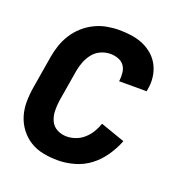

<svg xmlns="http://www.w3.org/2000/svg" viewBox="-103 -619 681 717"><g transform="rotate(20 237.5 -260.0)"><path d="M202 8Q172 8 143.5 2.5Q115 -3 91.5 -17.5Q68 -32 51 -54.5Q34 -77 26 -104Q18 -131 18.5 -160.5Q19 -190 24 -219L45 -345Q49 -369 57 -393Q65 -417 79 -439Q93 -461 112.5 -478.5Q132 -496 155.5 -507.5Q179 -519 203.5 -523.5Q228 -528 252 -528Q277 -528 301.5 -524.5Q326 -521 348 -511.5Q370 -502 387.5 -486.5Q405 -471 415.5 -450Q426 -429 429 -404.5Q432 -380 427 -355L426 -348H316L317 -351Q319 -367 317 -383Q315 -399 306.5 -410.5Q298 -422 283 -427.5Q268 -433 252 -433Q233 -433 214.5 -425Q196 -417 183.5 -401.5Q171 -386 163.5 -367Q156 -348 153 -330L132 -204Q129 -183 129.5 -162.5Q130 -142 138 -124Q146 -106 163.5 -96.5Q181 -87 202 -87Q220 -87 238 -93.5Q256 -100 270.5 -113Q285 -126 295 -142.5Q305 -159 311 -177L408 -143Q396 -112 376 -82.5Q356 -53 328.5 -32Q301 -11 267.5 -1.5Q234 8 202 8Z"/></g></svg>

Font: Iosevka QP
Style: Bold Italic
Weight: 700
Italic angle: -9°
Designer: Belleve Invis
Foundry: Belleve Invis
Version: Version 20.0.0; ttfautohint (v1.8.4)